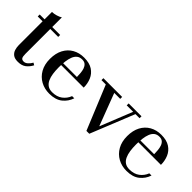

<svg xmlns="http://www.w3.org/2000/svg" viewBox="39 -1206 1831 1831"><g transform="rotate(45 955.0 -290.0)"><path d="M196 7Q152.5 7 130 -10.8Q107.5 -28.5 99 -56Q90.5 -83.5 90.5 -113V-560Q116.5 -560 146.2 -569Q176 -578 194 -590V-98Q194 -60.5 203 -47.2Q212 -34 234 -34Q255.5 -34 275.2 -51.8Q295 -69.5 308 -93.5L330.5 -80Q310 -41 279 -17Q248 7 196 7ZM25 -433.5V-460H301V-433.5Z M622.5 10Q558 10 506 -18.5Q454 -47 423.5 -100.8Q393 -154.5 393 -230Q393 -305.5 421.5 -359Q450 -412.5 500.2 -441Q550.5 -469.5 616 -469.5Q688 -469.5 731.8 -440.8Q775.5 -412 795.2 -365Q815 -318 815 -263.5H460.5V-289.5H697.5Q697 -314.5 694.8 -341.5Q692.5 -368.5 684.8 -391.5Q677 -414.5 660.8 -429Q644.5 -443.5 616 -443.5Q583.5 -443.5 562.8 -427Q542 -410.5 530.5 -381.2Q519 -352 514.2 -314Q509.5 -276 509.5 -233Q509.5 -188.5 515 -149.8Q520.5 -111 534.2 -81.5Q548 -52 571.8 -35.8Q595.5 -19.5 632.5 -19.5Q695 -19.5 735.2 -49.8Q775.5 -80 794 -128H823.5Q804 -68.5 755 -29.2Q706 10 622.5 10Z M1398 -460V-434H1342.5L1163.5 10H1125L942.5 -434H884V-460H1137V-434H1056.5L1180.5 -107.5L1311.5 -434H1224.5V-460Z M1664 10Q1599.5 10 1547.5 -18.5Q1495.5 -47 1465 -100.8Q1434.5 -154.5 1434.5 -230Q1434.5 -305.5 1463 -359Q1491.5 -412.5 1541.8 -441Q1592 -469.5 1657.5 -469.5Q1729.5 -469.5 1773.2 -440.8Q1817 -412 1836.8 -365Q1856.5 -318 1856.5 -263.5H1502V-289.5H1739Q1738.5 -314.5 1736.2 -341.5Q1734 -368.5 1726.2 -391.5Q1718.5 -414.5 1702.2 -429Q1686 -443.5 1657.5 -443.5Q1625 -443.5 1604.2 -427Q1583.5 -410.5 1572 -381.2Q1560.5 -352 1555.8 -314Q1551 -276 1551 -233Q1551 -188.5 1556.5 -149.8Q1562 -111 1575.8 -81.5Q1589.5 -52 1613.2 -35.8Q1637 -19.5 1674 -19.5Q1736.5 -19.5 1776.8 -49.8Q1817 -80 1835.5 -128H1865Q1845.5 -68.5 1796.5 -29.2Q1747.5 10 1664 10Z"/></g></svg>

Font: Bodoni Moda 9pt Medium
Style: Regular
Weight: 500
Designer: Owen Earl
Foundry: indestructible type
Version: Version 2.005